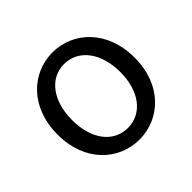

<svg xmlns="http://www.w3.org/2000/svg" viewBox="-141 -716 888 888"><g transform="rotate(-45 303.0 -272.0)"><path d="M303 13C436 13 555 -91 555 -271C555 -452 436 -557 303 -557C170 -557 51 -452 51 -271C51 -91 170 13 303 13ZM303 -63C209 -63 146 -146 146 -271C146 -396 209 -481 303 -481C397 -481 461 -396 461 -271C461 -146 397 -63 303 -63Z"/></g></svg>

Font: Source Han Sans TC
Style: Regular
Weight: 400
Designer: Ryoko NISHIZUKA 西塚涼子 (kana, bopomofo & ideographs); Paul D. Hunt (Latin, Greek & Cyrillic); Sandoll Communications 산돌커뮤니
Foundry: Adobe
Version: Version 2.002;hotconv 1.0.116;makeotfexe 2.5.65601